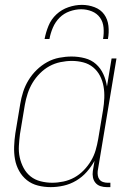

<svg xmlns="http://www.w3.org/2000/svg" viewBox="-20 -760 540 788"><path d="M188 8Q161 8 135.5 1.5Q110 -5 90.5 -20.5Q71 -36 58.5 -58.5Q46 -81 41.5 -106.5Q37 -132 38 -159Q39 -186 43 -213L63 -333Q67 -358 75 -383Q83 -408 97 -431Q111 -454 130.5 -473Q150 -492 173.5 -505Q197 -518 223 -523Q249 -528 274 -528Q302 -528 328.5 -521Q355 -514 374 -497Q393 -480 404 -456Q415 -432 419 -405L438 -520H458L381 -58Q380 -49 381.5 -39.5Q383 -30 388.5 -23Q394 -16 403 -13Q412 -10 421 -10H433V8H418Q405 8 392.5 4Q380 0 372 -9.5Q364 -19 361.5 -32Q359 -45 361 -58L368 -100Q355 -76 336 -54.5Q317 -33 292.5 -18.5Q268 -4 241 2Q214 8 188 8ZM194 -10Q217 -10 240.5 -15Q264 -20 285 -31.5Q306 -43 323.5 -61Q341 -79 353.5 -100Q366 -121 372.5 -143.5Q379 -166 383 -189L403 -309Q407 -333 408 -357.5Q409 -382 405 -405Q401 -428 390.5 -448.5Q380 -469 362.5 -483.5Q345 -498 322 -504Q299 -510 275 -510Q252 -510 228 -505Q204 -500 183 -488.5Q162 -477 144 -459Q126 -441 113.5 -420Q101 -399 93.5 -376Q86 -353 82 -330L62 -210Q59 -186 57.5 -161.5Q56 -137 61 -114Q66 -91 77 -70.5Q88 -50 105.5 -36Q123 -22 146.5 -16Q170 -10 194 -10ZM163 -600Q168 -627 179 -654Q190 -681 211.5 -701Q233 -721 261 -730.5Q289 -740 316 -740Q343 -740 368 -730.5Q393 -721 407.5 -701Q422 -681 425 -654Q428 -627 423 -600H403Q407 -623 405 -646.5Q403 -670 390.5 -687.5Q378 -705 357 -713.5Q336 -722 313 -722Q290 -722 266 -713.5Q242 -705 224.5 -687.5Q207 -670 197 -646.5Q187 -623 183 -600Z"/></svg>

Font: Iosevka Curly Thin
Style: Italic
Weight: 100
Italic angle: -9°
Monospace: yes
Designer: Belleve Invis
Foundry: Belleve Invis
Version: Version 22.1.2; ttfautohint (v1.8.4)